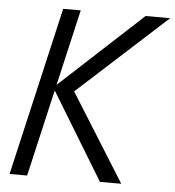

<svg xmlns="http://www.w3.org/2000/svg" viewBox="-52 -768 746 817"><g transform="rotate(5 321.0 -360.0)"><path d="M19 0 185 -720H260L94 0ZM161 -373 537 -720H642L262 -374ZM405 0 175 -378 262 -374 496 0Z"/></g></svg>

Font: Instrument Sans SemiCondensed
Style: Italic
Weight: 400
Width: 4
Italic angle: -13°
Designer: Rodrigo Fuenzalida
Foundry: fragTYPE
Version: Version 1.000;gftools[0.9.28]